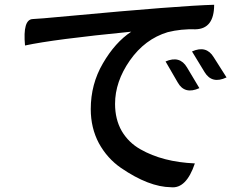

<svg xmlns="http://www.w3.org/2000/svg" viewBox="-20 -752 1040 806"><path d="M85 -561Q75 -670 117 -672Q133 -672 272 -685Q733 -728 879 -732Q879 -631 801 -629Q740 -631 684 -617Q588 -588 525 -498Q463 -409 463 -316Q463 -251 491 -202Q520 -153 570 -125Q663 -72 798 -66Q762 41 698 34Q605 33 488 -47Q430 -87 395 -151Q361 -215 361 -294Q361 -399 412 -486Q463 -574 531 -619Q205 -587 85 -561ZM675 -494Q735 -520 765 -469L817 -382Q755 -354 726 -406L675 -494ZM786 -536Q846 -563 877 -512L931 -427Q870 -398 839 -449L786 -536Z"/></svg>

Font: Swei Half Moon CJK TC
Style: Medium
Weight: 500
Version: Version 2.125